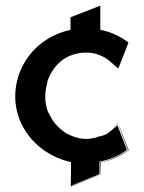

<svg xmlns="http://www.w3.org/2000/svg" viewBox="-20 -645 517 689"><path d="M403 -203C398 -199 394 -196 390 -190C395 -196 398 -198 403 -202C414 -172 431 -130 440 -106C409 -85 377 -70 340 -63C340 -63 339 -63 339 -62V-18C325 -13 312 -8 300 -3C286 2 265 10 237 21V20L337 -20V-65C374 -72 408 -87 436 -107L401 -196C397 -192 394 -189 393 -187C394 -189 394 -190 393 -189C392 -188 370 -165 350 -158C347 -157 352 -160 357 -163C346 -157 334 -153 345 -158L337 -155L340 -157C296 -139 258 -145 217 -167C215 -168 203 -177 196 -183C166 -209 160 -232 155 -239C153 -241 153 -240 148 -256C141 -282 140 -310 148 -341C150 -349 151 -353 150 -353C175 -423 229 -460 301 -456H304C321 -453 334 -450 353 -440C378 -426 387 -412 402 -401C402 -400 404 -399 404 -399C409 -410 403 -394 441 -492C441 -493 427 -503 426 -503C400 -520 371 -532 340 -538V-625C305 -611 270 -597 233 -583V-538C73 -502 6 -348 46 -228C72 -150 139 -85 235 -63C235 -33 234 -4 234 24L340 -18L341 -62C383 -71 410 -83 442 -106C406 -196 419 -166 403 -203Z"/></svg>

Font: HIVNotRetro
Style: Regular
Weight: 400
Designer: Feorag
Foundry: Feorag
Version: Version 1.000;PS 001.000;hotconv 1.0.88;makeotf.lib2.5.64775